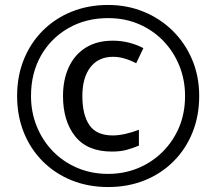

<svg xmlns="http://www.w3.org/2000/svg" viewBox="-20 -744 872 774"><path d="M416 10Q336 10 269 -17Q202 -44 152.5 -93.5Q103 -143 76 -210Q49 -277 49 -357Q49 -437 76 -504Q103 -571 152.5 -620.5Q202 -670 269 -697Q336 -724 416 -724Q492 -724 558.5 -697Q625 -670 675.5 -620.5Q726 -571 754.5 -504Q783 -437 783 -357Q783 -277 756 -210Q729 -143 679.5 -93.5Q630 -44 563 -17Q496 10 416 10ZM416 -43Q480 -43 536 -66Q592 -89 635 -131.5Q678 -174 702 -231Q726 -288 726 -357Q726 -422 703 -479Q680 -536 638.5 -579Q597 -622 540.5 -646.5Q484 -671 416 -671Q326 -671 255.5 -630.5Q185 -590 145 -519.5Q105 -449 105 -357Q105 -292 128 -235Q151 -178 192.5 -135Q234 -92 291 -67.5Q348 -43 416 -43ZM431 -133Q332 -133 283 -194.5Q234 -256 234 -357Q234 -422 257 -472.5Q280 -523 325 -551.5Q370 -580 435 -580Q500 -580 558 -550L529 -489Q479 -515 436 -515Q377 -515 344.5 -473Q312 -431 312 -357Q312 -281 340.5 -239.5Q369 -198 435 -198Q458 -198 486.5 -204.5Q515 -211 540 -221V-157Q516 -147 491 -140Q466 -133 431 -133Z"/></svg>

Font: Noto Sans Saurashtra
Style: Regular
Weight: 400
Designer: Monotype Design Team
Foundry: Monotype Imaging Inc.
Version: Version 2.001; ttfautohint (v1.8.4.7-5d5b)